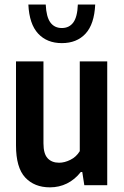

<svg xmlns="http://www.w3.org/2000/svg" viewBox="-20 -816 546 846"><path d="M50.5 -175.5V-545.5H171.5V-184.5Q171.5 -138.5 189.8 -118.8Q208 -99 240.5 -99Q264.5 -99 290.2 -111.8Q316 -124.5 331.5 -150V-545.5H452.5V0H351.5L342.5 -58H336Q309.5 -24.5 275 -7.5Q240.5 9.5 200 9.5Q131.5 9.5 91 -34Q50.5 -77.5 50.5 -175.5ZM105 -796H181.5Q184 -741.5 202 -717Q220 -692.5 252.5 -692.5Q285 -692.5 303 -717Q321 -741.5 323 -796H399.5Q395.5 -709.5 357 -667.8Q318.5 -626 252.5 -626Q187 -626 148 -668Q109 -710 105 -796Z"/></svg>

Font: Encode Sans Condensed SemiBold
Style: Regular
Weight: 600
Width: 3
Designer: Multiple Designers
Foundry: Impallari Type
Version: Version 2.000